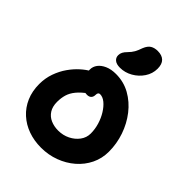

<svg xmlns="http://www.w3.org/2000/svg" viewBox="-285 -1165 1316 1316"><g transform="rotate(45 373.0 -507.5)"><path d="M357 10Q290 10 232.5 -10.5Q175 -31 131.5 -70.5Q88 -110 64 -165.5Q40 -221 40 -290Q40 -347 58 -397.5Q76 -448 104.5 -488.5Q133 -529 165.5 -558Q198 -587 227.5 -603Q257 -619 277 -619Q303 -619 318 -611.5Q333 -604 347 -584Q370 -553 361.5 -528Q353 -503 328 -486Q282 -453 257 -422.5Q232 -392 222.5 -360Q213 -328 213 -290Q213 -245 232 -215Q251 -185 284 -170.5Q317 -156 357 -156Q404 -156 443 -175.5Q482 -195 506 -227.5Q530 -260 530 -300Q530 -342 517.5 -383.5Q505 -425 483.5 -459.5Q462 -494 436.5 -515Q411 -536 384 -536Q376 -536 371 -530Q366 -524 366 -512Q366 -491 355 -480Q344 -469 324 -469Q297 -469 272 -484.5Q247 -500 231 -530.5Q215 -561 215 -606Q215 -634 232.5 -657.5Q250 -681 283.5 -696Q317 -711 364 -711Q439 -711 501.5 -676Q564 -641 610 -582Q656 -523 681 -450Q706 -377 706 -300Q706 -234 678.5 -177.5Q651 -121 602.5 -79Q554 -37 491 -13.5Q428 10 357 10ZM352 -760Q318 -760 300.5 -774.5Q283 -789 283 -812Q283 -829 290.5 -843Q298 -857 313 -872Q334 -893 345.5 -913.5Q357 -934 367 -964Q381 -999 402.5 -1012Q424 -1025 455 -1025Q496 -1025 518 -1003.5Q540 -982 540 -938Q540 -890 513 -849.5Q486 -809 443 -784.5Q400 -760 352 -760Z"/></g></svg>

Font: Shantell Sans ExtraBold
Style: Regular
Weight: 800
Designer: Stephen Nixon, Anya Danilova, Shantell Martin
Foundry: Arrow Type
Version: Version 1.011;[c5ecc13dd]